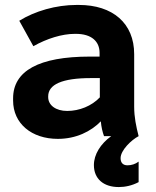

<svg xmlns="http://www.w3.org/2000/svg" viewBox="-20 -551 630 777"><path d="M214 11C288 11 348 -19 388 -60C390 -37 395 -16 401 0H430C387 31 360 74 360 117C360 172 398 206 461 206C486 206 515 200 541 186V103C528 113 512 118 496 118C478 118 468 108 468 89C468 57 512 15 541 0C531 -39 523 -77 523 -119V-332C523 -457 436 -531 299 -531H290C206 -531 121 -506 58 -467L115 -364C170 -395 231 -414 283 -414H287C351 -414 383 -383 383 -337V-322H344C137 -322 33 -264 33 -153V-144C33 -51 108 11 214 11ZM252 -102C206 -102 175 -125 175 -158V-161C175 -209 231 -235 348 -235H384V-157C351 -122 301 -102 252 -102Z"/></svg>

Font: Fixel Display Bold
Style: Bold
Weight: 700
Designer: AlfaBravo + MacPaw
Foundry: Kyrylo Tkachov, Marchela Mozhyna, Serhii Makarenko, Maria Weinstein, Zakhar Kryvoshyya
Version: Version 1.211